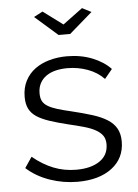

<svg xmlns="http://www.w3.org/2000/svg" viewBox="-53 -771 593 823"><g transform="rotate(-5 243.5 -360.0)"><path d="M161 -730 246 -667 331 -730 370 -710 271 -624H221L123 -710ZM248 10Q187 10 129 -10Q71 -30 29 -68L60 -114Q104 -78 149.5 -60Q195 -42 247 -42Q310 -42 347.5 -67.5Q385 -93 385 -140Q385 -162 375 -176.5Q365 -191 345.5 -202Q326 -213 296.5 -221.5Q267 -230 228 -239Q183 -250 150 -261Q117 -272 95.5 -286Q74 -300 63.5 -320.5Q53 -341 53 -372Q53 -411 68.5 -441Q84 -471 110.5 -490.5Q137 -510 172.5 -520Q208 -530 248 -530Q308 -530 357 -510.5Q406 -491 436 -459L403 -419Q374 -449 332.5 -464Q291 -479 246 -479Q219 -479 196 -473.5Q173 -468 155.5 -456Q138 -444 128 -425.5Q118 -407 118 -382Q118 -361 125 -348Q132 -335 148 -325.5Q164 -316 188.5 -308.5Q213 -301 248 -293Q298 -281 336 -269Q374 -257 399.5 -241Q425 -225 438 -202Q451 -179 451 -146Q451 -74 396 -32Q341 10 248 10Z"/></g></svg>

Font: Boldmen
Style: Regular
Weight: 400
Designer: Matt McInerney, Pablo Impallari, Rodrigo Fuenzalida
Foundry: LIVING CONCEPT
Version: Version 1.000